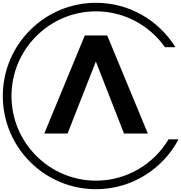

<svg xmlns="http://www.w3.org/2000/svg" viewBox="-325 -953 1294 1370"><path d="M878 41C772 218 580 336 360 336C27 336 -243 65 -243 -268C-243 -601 27 -872 360 -872C563 -872 743 -771 852 -616H927C809 -806 600 -933 360 -933C-7 -933 -305 -635 -305 -268C-305 99 -7 397 360 397C615 397 837 253 949 41ZM-9 0H157L359 -514L560 0H730L440 -700H280Z"/></svg>

Font: AWKNG-Font
Style: Bold
Weight: 700
Designer: Awakening Church
Foundry: Awakening Church
Version: Version 1.700;PS 001.700;hotconv 1.0.88;makeotf.lib2.5.64775